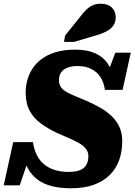

<svg xmlns="http://www.w3.org/2000/svg" viewBox="-52 -995 723 1032"><path d="M329 17Q270 17 224.5 5Q179 -7 147.5 -31.5Q116 -56 96.5 -92.5Q77 -129 69 -176Q77 -176 85.5 -175Q94 -174 101 -170.5Q108 -167 108 -157L54 1H-32L19 -231H125Q131 -191 146.5 -160.5Q162 -130 186.5 -110.5Q211 -91 243.5 -81Q276 -71 316 -71Q355 -71 378 -80.5Q401 -90 412 -109Q423 -128 423 -155Q423 -178 410 -195Q397 -212 373.5 -225.5Q350 -239 319.5 -252Q289 -265 253 -281Q205 -304 167.5 -331.5Q130 -359 108 -398.5Q86 -438 86 -495Q86 -563 116 -615.5Q146 -668 205 -698Q264 -728 352 -728Q416 -728 459 -709Q502 -690 526.5 -654Q551 -618 559 -567Q550 -565 542.5 -564Q535 -563 529 -566.5Q523 -570 519 -581L568 -712H651L607 -512H512Q506 -553 487.5 -581Q469 -609 438.5 -624.5Q408 -640 365 -640Q331 -640 308.5 -630.5Q286 -621 275.5 -604.5Q265 -588 265 -564Q265 -541 276 -526Q287 -511 306.5 -500Q326 -489 353 -478Q380 -467 413 -453Q452 -436 487 -416Q522 -396 548.5 -370.5Q575 -345 590 -312Q605 -279 605 -236Q605 -181 588.5 -134.5Q572 -88 537.5 -54Q503 -20 451.5 -1.5Q400 17 329 17ZM379 -905Q396 -928 412.5 -943.5Q429 -959 447.5 -967Q466 -975 489 -975Q528 -975 549 -954.5Q570 -934 570 -903Q570 -877 557.5 -858Q545 -839 518.5 -825.5Q492 -812 451 -801L347 -770H292L298 -804Z"/></svg>

Font: Roboto Serif 20pt ExtraBold
Style: Italic
Weight: 800
Italic angle: -10°
Version: Version 1.007